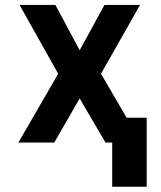

<svg xmlns="http://www.w3.org/2000/svg" viewBox="-20 -565 640 761"><path d="M199.6 -545.5 295.8 -365.8 394.2 -545.5H535.2L380.3 -272.7L539.1 0H398.1L295.8 -174.7L195 0H52.9L210.6 -272.7L57.5 -545.5ZM561.4 -98.4V175.1H424.7V-98.4Z"/></svg>

Font: Interface
Style: Bold
Weight: 700
Designer: Rasmus Andersson
Foundry: rsms
Version: Version 1.8